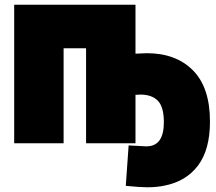

<svg xmlns="http://www.w3.org/2000/svg" viewBox="-20 -576 913 812"><path d="M553 -175V30H344V-372H249V30H40V-556H553V-349Q587 -351 601 -351Q724 -351 796 -278.5Q868 -206 868 -62Q868 57 817.5 124Q767 191 676 209Q644 216 602 216Q572 216 512 210L524 39Q588 43 599 43Q673 43 673 -59Q673 -124 647.5 -150Q622 -176 574 -176Q573 -176 565.5 -175.5Q558 -175 553 -175Z"/></svg>

Font: Repo
Style: ExtraBlack
Weight: 1000
Designer: Stefan Peev
Foundry: Context Ltd
Version: Version 001.000